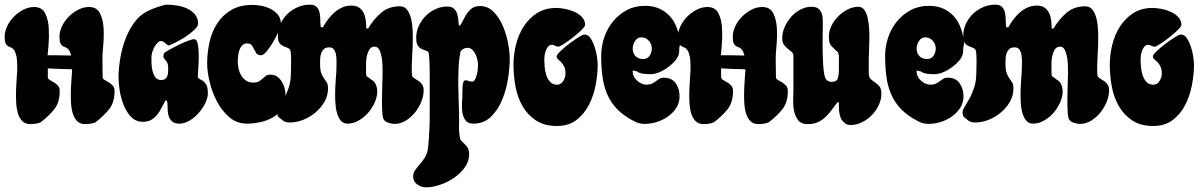

<svg xmlns="http://www.w3.org/2000/svg" viewBox="-38 -532 5145 823"><path d="M267 -294Q263 -310 257 -318Q251 -326 244 -328.5Q237 -331 231 -334.5Q225 -338 221 -346.5Q217 -355 217 -375Q217 -397 228 -420Q239 -443 257 -461Q275 -479 297.5 -490.5Q320 -502 343 -502Q377 -502 390.5 -475Q404 -448 406 -411.5Q408 -375 404.5 -338Q401 -301 401 -282L402 -202Q402 -194 410 -189.5Q418 -185 427.5 -179.5Q437 -174 445 -165.5Q453 -157 453 -142Q453 -93 429.5 -63.5Q406 -34 370 -7Q350 0 327 0Q305 0 292 -13.5Q279 -27 273 -49Q267 -71 266 -98Q265 -125 266 -152Q267 -179 269 -203Q271 -222 271 -235Q252 -235 204 -237Q182 -238 167 -239V-202Q167 -194 175 -189.5Q183 -185 192.5 -179.5Q202 -174 210 -165.5Q218 -157 218 -142Q218 -93 194.5 -63.5Q171 -34 135 -7Q115 0 92 0Q70 0 57 -13.5Q44 -27 38 -49Q32 -71 31 -98Q30 -125 31 -152Q32 -179 34 -203Q36 -227 36 -242Q36 -275 32 -292.5Q28 -310 22 -318Q16 -326 9 -328.5Q2 -331 -4 -334.5Q-10 -338 -14 -346.5Q-18 -355 -18 -375Q-18 -397 -7 -420Q4 -443 22 -461Q40 -479 62.5 -490.5Q85 -502 108 -502Q142 -502 155.5 -475Q169 -448 171 -411.5Q173 -375 170 -338Q167 -312 166 -295H211Q246 -294 267 -294Z M677 -512Q696 -512 719.5 -508.5Q743 -505 763 -496Q783 -487 797 -471Q811 -455 811 -430Q811 -419 794 -403Q777 -387 755 -373Q733 -359 712 -348.5Q691 -338 684 -337Q677 -341 668.5 -348.5Q660 -356 653 -356Q644 -356 636.5 -348Q629 -340 623 -329Q617 -318 614 -306Q611 -294 611 -286Q611 -275 611.5 -259Q612 -243 616 -227Q620 -211 628.5 -200Q637 -189 653 -189Q664 -189 670 -193.5Q676 -198 679 -205.5Q682 -213 682.5 -222Q683 -231 683 -240Q683 -253 680.5 -259.5Q678 -266 674.5 -270.5Q671 -275 667.5 -278.5Q664 -282 662 -290L665 -304Q672 -310 690 -320Q708 -330 728.5 -340Q749 -350 767.5 -357Q786 -364 794 -364Q806 -364 810 -342.5Q814 -321 814 -293.5Q814 -266 812 -240Q810 -214 810 -205Q810 -197 816.5 -194Q823 -191 831.5 -185.5Q840 -180 846.5 -168.5Q853 -157 853 -132Q853 -112 841.5 -89Q830 -66 812.5 -46.5Q795 -27 773.5 -14.5Q752 -2 731 -2Q713 -2 702.5 -9.5Q692 -17 687 -29Q682 -41 681 -55.5Q680 -70 680 -83Q680 -92 677 -101H671Q662 -85 654 -69Q646 -53 635.5 -40Q625 -27 610.5 -18.5Q596 -10 574 -10Q544 -10 524 -31Q504 -52 492 -82Q480 -112 475 -144.5Q470 -177 470 -200Q470 -234 476.5 -276Q483 -318 497 -357.5Q511 -397 534 -430.5Q557 -464 590 -482Q596 -485 608 -490.5Q620 -496 633.5 -500.5Q647 -505 659 -508.5Q671 -512 677 -512Z M1044 -511Q1062 -511 1083 -507Q1104 -503 1122.5 -493.5Q1141 -484 1153.5 -468.5Q1166 -453 1166 -431Q1166 -421 1156.5 -398.5Q1147 -376 1133.5 -353Q1120 -330 1105.5 -312.5Q1091 -295 1081 -295Q1073 -295 1066 -299Q1059 -303 1057 -311Q1053 -316 1050.5 -322Q1048 -328 1044.5 -333.5Q1041 -339 1036 -342.5Q1031 -346 1021 -346Q1008 -346 1000 -337.5Q992 -329 988 -317Q984 -305 982.5 -292Q981 -279 981 -270Q981 -254 984.5 -238Q988 -222 996 -208.5Q1004 -195 1017 -186.5Q1030 -178 1048 -178Q1064 -178 1072.5 -183.5Q1081 -189 1087.5 -195Q1094 -201 1101 -206.5Q1108 -212 1122 -212Q1138 -212 1150 -203.5Q1162 -195 1170 -182Q1178 -169 1182 -153.5Q1186 -138 1186 -124Q1186 -90 1171 -66.5Q1156 -43 1132 -29Q1108 -15 1078.5 -8.5Q1049 -2 1021 -2Q977 -2 945 -29.5Q913 -57 892 -97Q871 -137 860.5 -181.5Q850 -226 850 -260Q850 -306 860 -351Q870 -396 893 -431.5Q916 -467 953 -489Q990 -511 1044 -511Z M1290 -512Q1310 -512 1319.5 -502Q1329 -492 1332 -477Q1335 -462 1335 -445Q1335 -428 1337 -415H1346Q1356 -433 1368.5 -449.5Q1381 -466 1396 -479Q1411 -492 1429 -500Q1447 -508 1469 -508Q1490 -508 1502.5 -498.5Q1515 -489 1521.5 -475Q1528 -461 1530 -443.5Q1532 -426 1532 -410H1540Q1563 -449 1595.5 -477Q1628 -505 1676 -505Q1696 -505 1707.5 -489.5Q1719 -474 1724.5 -450Q1730 -426 1731 -396.5Q1732 -367 1731 -338.5Q1730 -310 1728.5 -286Q1727 -262 1727 -248Q1727 -237 1727 -226.5Q1727 -216 1729 -205Q1733 -199 1741 -194.5Q1749 -190 1757.5 -184Q1766 -178 1772 -169Q1778 -160 1778 -145Q1778 -122 1768 -96.5Q1758 -71 1741 -50Q1724 -29 1701.5 -15Q1679 -1 1654 -1Q1640 -1 1624.5 -6.5Q1609 -12 1604 -26Q1601 -36 1600 -62.5Q1599 -89 1599.5 -120.5Q1600 -152 1601 -181Q1602 -210 1602 -224Q1602 -233 1601.5 -251Q1601 -269 1598 -287Q1595 -305 1588 -318.5Q1581 -332 1568 -332Q1553 -332 1545.5 -320Q1538 -308 1534.5 -292Q1531 -276 1531 -259Q1531 -242 1531 -232Q1531 -218 1531.5 -212.5Q1532 -207 1534.5 -204.5Q1537 -202 1541 -200Q1545 -198 1553 -191Q1567 -184 1573 -169.5Q1579 -155 1579 -140Q1579 -117 1568 -92.5Q1557 -68 1539.5 -48Q1522 -28 1499 -15Q1476 -2 1452 -2Q1433 -2 1422 -16Q1411 -30 1405.5 -51.5Q1400 -73 1399 -100Q1398 -127 1399 -153Q1400 -179 1402 -202Q1404 -225 1404 -238Q1404 -247 1404.5 -262.5Q1405 -278 1403 -293Q1401 -308 1394.5 -318.5Q1388 -329 1373 -329Q1358 -329 1350.5 -322Q1343 -315 1339 -304.5Q1335 -294 1334.5 -282Q1334 -270 1334 -260Q1334 -231 1339.5 -217.5Q1345 -204 1351 -195.5Q1357 -187 1362.5 -179Q1368 -171 1368 -152Q1368 -122 1353 -96Q1338 -70 1314.5 -50Q1291 -30 1262 -18.5Q1233 -7 1205 -7Q1194 -7 1187.5 -9Q1181 -11 1176.5 -14Q1172 -17 1167 -21.5Q1162 -26 1154 -32Q1150 -40 1150 -50Q1150 -60 1159 -74.5Q1168 -89 1179.5 -109.5Q1191 -130 1200 -157.5Q1209 -185 1209 -222Q1209 -230 1209.5 -244Q1210 -258 1210 -273Q1210 -288 1209 -301Q1208 -314 1205 -320Q1199 -326 1190 -329Q1181 -332 1172.5 -336.5Q1164 -341 1158.5 -350Q1153 -359 1153 -379Q1153 -406 1164.5 -430.5Q1176 -455 1195 -473Q1214 -491 1238.5 -501.5Q1263 -512 1290 -512Z M2019 -506Q2054 -506 2078.5 -480.5Q2103 -455 2118 -419.5Q2133 -384 2140 -345.5Q2147 -307 2147 -280Q2147 -245 2140 -197.5Q2133 -150 2115.5 -106.5Q2098 -63 2067.5 -32.5Q2037 -2 1991 -2Q1968 -2 1957.5 -16Q1947 -30 1944 -50Q1941 -70 1942.5 -92Q1944 -114 1944 -131Q1944 -145 1944.5 -158.5Q1945 -172 1950 -185Q1958 -190 1967.5 -186Q1977 -182 1986 -182Q1993 -182 1998 -191Q2003 -200 2006 -212Q2009 -224 2010 -236Q2011 -248 2011 -253Q2011 -262 2008.5 -274.5Q2006 -287 2000.5 -299Q1995 -311 1986.5 -319Q1978 -327 1966 -327Q1956 -327 1946.5 -321.5Q1937 -316 1935 -305Q1929 -276 1927.5 -238.5Q1926 -201 1926.5 -162Q1927 -123 1928.5 -84.5Q1930 -46 1930 -16Q1930 -8 1929.5 5Q1929 18 1930 31.5Q1931 45 1933 56.5Q1935 68 1940 72Q1955 86 1964 97Q1973 108 1973 130Q1973 160 1954 186Q1935 212 1907 231Q1879 250 1847 260.5Q1815 271 1788 271Q1768 271 1750.5 258.5Q1733 246 1733 225Q1733 209 1742 196.5Q1751 184 1762.5 171Q1774 158 1784 141.5Q1794 125 1797 100Q1804 30 1804 -42Q1804 -114 1804 -185Q1804 -192 1804 -211.5Q1804 -231 1803.5 -252Q1803 -273 1801.5 -290.5Q1800 -308 1797 -311Q1785 -316 1775.5 -319.5Q1766 -323 1759.5 -328.5Q1753 -334 1749.5 -343.5Q1746 -353 1746 -370Q1746 -396 1757 -420.5Q1768 -445 1786.5 -463.5Q1805 -482 1829 -493Q1853 -504 1879 -504Q1897 -504 1906.5 -496Q1916 -488 1920.5 -475.5Q1925 -463 1926.5 -448.5Q1928 -434 1929 -422Q1936 -422 1942 -435Q1948 -448 1957 -464Q1966 -480 1980.5 -493Q1995 -506 2019 -506Z M2347 -498Q2362 -498 2383.5 -494Q2405 -490 2424 -481.5Q2443 -473 2456.5 -459Q2470 -445 2470 -425Q2470 -419 2454.5 -403.5Q2439 -388 2418.5 -372Q2398 -356 2379.5 -344Q2361 -332 2355 -332Q2347 -332 2341 -336Q2335 -340 2327 -340Q2318 -340 2312 -333Q2306 -326 2302 -316Q2298 -306 2296.5 -295.5Q2295 -285 2295 -279Q2295 -265 2296.5 -246.5Q2298 -228 2303.5 -210.5Q2309 -193 2320 -181Q2331 -169 2350 -169Q2367 -169 2376.5 -185Q2386 -201 2386 -216Q2386 -236 2380 -247.5Q2374 -259 2367 -266Q2360 -273 2354 -278Q2348 -283 2348 -291Q2348 -297 2364 -312.5Q2380 -328 2400.5 -343.5Q2421 -359 2440.5 -371.5Q2460 -384 2467 -384Q2483 -384 2493.5 -368Q2504 -352 2511 -330.5Q2518 -309 2521 -287.5Q2524 -266 2524 -254Q2524 -215 2515.5 -169Q2507 -123 2487 -83.5Q2467 -44 2433.5 -18Q2400 8 2349 8Q2295 8 2259 -16Q2223 -40 2201.5 -77.5Q2180 -115 2171.5 -162Q2163 -209 2163 -254Q2163 -296 2173.5 -339.5Q2184 -383 2206.5 -418Q2229 -453 2263.5 -475.5Q2298 -498 2347 -498Z M2726 -507Q2763 -507 2790.5 -494Q2818 -481 2836.5 -459Q2855 -437 2865 -407Q2875 -377 2878 -344Q2873 -330 2873.5 -315Q2874 -300 2866 -286Q2858 -272 2844.5 -259.5Q2831 -247 2815 -236.5Q2799 -226 2782 -220Q2765 -214 2749 -214Q2735 -214 2719 -216Q2703 -218 2692 -226L2674 -230V-226Q2674 -203 2693 -186Q2712 -169 2734 -169Q2747 -169 2756.5 -173.5Q2766 -178 2773.5 -184Q2781 -190 2788.5 -194.5Q2796 -199 2807 -199Q2842 -199 2858.5 -175Q2875 -151 2875 -119Q2875 -92 2861 -70Q2847 -48 2825 -32.5Q2803 -17 2777 -9Q2751 -1 2726 -1Q2702 -1 2683 -11Q2637 -34 2609 -62.5Q2581 -91 2565.5 -126.5Q2550 -162 2544.5 -203.5Q2539 -245 2539 -293Q2539 -333 2552 -371.5Q2565 -410 2589.5 -440Q2614 -470 2648.5 -488.5Q2683 -507 2726 -507ZM2674 -324Q2674 -304 2686 -291.5Q2698 -279 2719 -279Q2737 -279 2746.5 -293Q2756 -307 2756 -324Q2756 -343 2743 -357.5Q2730 -372 2711 -372Q2694 -372 2684 -356Q2674 -340 2674 -324Z M3153 -294Q3149 -310 3143 -318Q3137 -326 3130 -328.5Q3123 -331 3117 -334.5Q3111 -338 3107 -346.5Q3103 -355 3103 -375Q3103 -397 3114 -420Q3125 -443 3143 -461Q3161 -479 3183.5 -490.5Q3206 -502 3229 -502Q3263 -502 3276.5 -475Q3290 -448 3292 -411.5Q3294 -375 3290.5 -338Q3287 -301 3287 -282L3288 -202Q3288 -194 3296 -189.5Q3304 -185 3313.5 -179.5Q3323 -174 3331 -165.5Q3339 -157 3339 -142Q3339 -93 3315.5 -63.5Q3292 -34 3256 -7Q3236 0 3213 0Q3191 0 3178 -13.5Q3165 -27 3159 -49Q3153 -71 3152 -98Q3151 -125 3152 -152Q3153 -179 3155 -203Q3157 -222 3157 -235Q3138 -235 3090 -237Q3068 -238 3053 -239V-202Q3053 -194 3061 -189.5Q3069 -185 3078.5 -179.5Q3088 -174 3096 -165.5Q3104 -157 3104 -142Q3104 -93 3080.5 -63.5Q3057 -34 3021 -7Q3001 0 2978 0Q2956 0 2943 -13.5Q2930 -27 2924 -49Q2918 -71 2917 -98Q2916 -125 2917 -152Q2918 -179 2920 -203Q2922 -227 2922 -242Q2922 -275 2918 -292.5Q2914 -310 2908 -318Q2902 -326 2895 -328.5Q2888 -331 2882 -334.5Q2876 -338 2872 -346.5Q2868 -355 2868 -375Q2868 -397 2879 -420Q2890 -443 2908 -461Q2926 -479 2948.5 -490.5Q2971 -502 2994 -502Q3028 -502 3041.5 -475Q3055 -448 3057 -411.5Q3059 -375 3056 -338Q3053 -312 3052 -295H3097Q3132 -294 3153 -294Z M3440 -503Q3459 -503 3469 -495.5Q3479 -488 3483.5 -476.5Q3488 -465 3488.5 -451Q3489 -437 3489 -423Q3489 -413 3488.5 -393.5Q3488 -374 3488 -350.5Q3488 -327 3488.5 -301.5Q3489 -276 3490.5 -253.5Q3492 -231 3495 -214.5Q3498 -198 3503 -192Q3512 -181 3526 -181Q3549 -181 3553.5 -196.5Q3558 -212 3558 -231V-293Q3556 -298 3555.5 -304Q3555 -310 3549 -312Q3540 -321 3534 -326.5Q3528 -332 3523.5 -338Q3519 -344 3517 -352.5Q3515 -361 3515 -376Q3515 -399 3526 -421.5Q3537 -444 3555 -462Q3573 -480 3595.5 -491.5Q3618 -503 3641 -503Q3657 -503 3666.5 -490Q3676 -477 3681 -456Q3686 -435 3687.5 -409.5Q3689 -384 3688.5 -360Q3688 -336 3687 -315.5Q3686 -295 3686 -284V-219Q3686 -201 3694.5 -193Q3703 -185 3713 -178.5Q3723 -172 3731.5 -162Q3740 -152 3740 -130Q3740 -105 3728.5 -81Q3717 -57 3698.5 -38Q3680 -19 3656 -7.5Q3632 4 3608 4Q3589 4 3579 -9Q3571 -14 3566.5 -24.5Q3562 -35 3560 -47.5Q3558 -60 3558 -72Q3558 -84 3558 -93H3551Q3538 -76 3526 -59.5Q3514 -43 3499.5 -29.5Q3485 -16 3467 -8Q3449 0 3424 0Q3396 0 3383 -17Q3370 -34 3365.5 -58Q3361 -82 3362 -108Q3363 -134 3363 -153V-291Q3363 -303 3355.5 -309.5Q3348 -316 3339 -323Q3330 -330 3322.5 -340Q3315 -350 3315 -369Q3315 -393 3325.5 -416.5Q3336 -440 3353 -459.5Q3370 -479 3393 -491Q3416 -503 3440 -503Z M3943 -507Q3980 -507 4007.5 -494Q4035 -481 4053.5 -459Q4072 -437 4082 -407Q4092 -377 4095 -344Q4090 -330 4090.5 -315Q4091 -300 4083 -286Q4075 -272 4061.5 -259.5Q4048 -247 4032 -236.5Q4016 -226 3999 -220Q3982 -214 3966 -214Q3952 -214 3936 -216Q3920 -218 3909 -226L3891 -230V-226Q3891 -203 3910 -186Q3929 -169 3951 -169Q3964 -169 3973.5 -173.5Q3983 -178 3990.5 -184Q3998 -190 4005.5 -194.5Q4013 -199 4024 -199Q4059 -199 4075.5 -175Q4092 -151 4092 -119Q4092 -92 4078 -70Q4064 -48 4042 -32.5Q4020 -17 3994 -9Q3968 -1 3943 -1Q3919 -1 3900 -11Q3854 -34 3826 -62.5Q3798 -91 3782.5 -126.5Q3767 -162 3761.5 -203.5Q3756 -245 3756 -293Q3756 -333 3769 -371.5Q3782 -410 3806.5 -440Q3831 -470 3865.5 -488.5Q3900 -507 3943 -507ZM3891 -324Q3891 -304 3903 -291.5Q3915 -279 3936 -279Q3954 -279 3963.5 -293Q3973 -307 3973 -324Q3973 -343 3960 -357.5Q3947 -372 3928 -372Q3911 -372 3901 -356Q3891 -340 3891 -324Z M4228 -512Q4248 -512 4257.5 -502Q4267 -492 4270 -477Q4273 -462 4273 -445Q4273 -428 4275 -415H4284Q4294 -433 4306.5 -449.5Q4319 -466 4334 -479Q4349 -492 4367 -500Q4385 -508 4407 -508Q4428 -508 4440.5 -498.5Q4453 -489 4459.5 -475Q4466 -461 4468 -443.5Q4470 -426 4470 -410H4478Q4501 -449 4533.5 -477Q4566 -505 4614 -505Q4634 -505 4645.5 -489.5Q4657 -474 4662.5 -450Q4668 -426 4669 -396.5Q4670 -367 4669 -338.5Q4668 -310 4666.5 -286Q4665 -262 4665 -248Q4665 -237 4665 -226.5Q4665 -216 4667 -205Q4671 -199 4679 -194.5Q4687 -190 4695.5 -184Q4704 -178 4710 -169Q4716 -160 4716 -145Q4716 -122 4706 -96.5Q4696 -71 4679 -50Q4662 -29 4639.5 -15Q4617 -1 4592 -1Q4578 -1 4562.5 -6.5Q4547 -12 4542 -26Q4539 -36 4538 -62.5Q4537 -89 4537.5 -120.5Q4538 -152 4539 -181Q4540 -210 4540 -224Q4540 -233 4539.5 -251Q4539 -269 4536 -287Q4533 -305 4526 -318.5Q4519 -332 4506 -332Q4491 -332 4483.5 -320Q4476 -308 4472.5 -292Q4469 -276 4469 -259Q4469 -242 4469 -232Q4469 -218 4469.5 -212.5Q4470 -207 4472.5 -204.5Q4475 -202 4479 -200Q4483 -198 4491 -191Q4505 -184 4511 -169.5Q4517 -155 4517 -140Q4517 -117 4506 -92.5Q4495 -68 4477.5 -48Q4460 -28 4437 -15Q4414 -2 4390 -2Q4371 -2 4360 -16Q4349 -30 4343.5 -51.5Q4338 -73 4337 -100Q4336 -127 4337 -153Q4338 -179 4340 -202Q4342 -225 4342 -238Q4342 -247 4342.5 -262.5Q4343 -278 4341 -293Q4339 -308 4332.5 -318.5Q4326 -329 4311 -329Q4296 -329 4288.5 -322Q4281 -315 4277 -304.5Q4273 -294 4272.5 -282Q4272 -270 4272 -260Q4272 -231 4277.5 -217.5Q4283 -204 4289 -195.5Q4295 -187 4300.5 -179Q4306 -171 4306 -152Q4306 -122 4291 -96Q4276 -70 4252.5 -50Q4229 -30 4200 -18.5Q4171 -7 4143 -7Q4132 -7 4125.5 -9Q4119 -11 4114.5 -14Q4110 -17 4105 -21.5Q4100 -26 4092 -32Q4088 -40 4088 -50Q4088 -60 4097 -74.5Q4106 -89 4117.5 -109.5Q4129 -130 4138 -157.5Q4147 -185 4147 -222Q4147 -230 4147.5 -244Q4148 -258 4148 -273Q4148 -288 4147 -301Q4146 -314 4143 -320Q4137 -326 4128 -329Q4119 -332 4110.5 -336.5Q4102 -341 4096.5 -350Q4091 -359 4091 -379Q4091 -406 4102.5 -430.5Q4114 -455 4133 -473Q4152 -491 4176.5 -501.5Q4201 -512 4228 -512Z M4903 -498Q4918 -498 4939.5 -494Q4961 -490 4980 -481.5Q4999 -473 5012.5 -459Q5026 -445 5026 -425Q5026 -419 5010.5 -403.5Q4995 -388 4974.5 -372Q4954 -356 4935.5 -344Q4917 -332 4911 -332Q4903 -332 4897 -336Q4891 -340 4883 -340Q4874 -340 4868 -333Q4862 -326 4858 -316Q4854 -306 4852.5 -295.5Q4851 -285 4851 -279Q4851 -265 4852.5 -246.5Q4854 -228 4859.5 -210.5Q4865 -193 4876 -181Q4887 -169 4906 -169Q4923 -169 4932.5 -185Q4942 -201 4942 -216Q4942 -236 4936 -247.5Q4930 -259 4923 -266Q4916 -273 4910 -278Q4904 -283 4904 -291Q4904 -297 4920 -312.5Q4936 -328 4956.5 -343.5Q4977 -359 4996.5 -371.5Q5016 -384 5023 -384Q5039 -384 5049.5 -368Q5060 -352 5067 -330.5Q5074 -309 5077 -287.5Q5080 -266 5080 -254Q5080 -215 5071.5 -169Q5063 -123 5043 -83.5Q5023 -44 4989.5 -18Q4956 8 4905 8Q4851 8 4815 -16Q4779 -40 4757.5 -77.5Q4736 -115 4727.5 -162Q4719 -209 4719 -254Q4719 -296 4729.5 -339.5Q4740 -383 4762.5 -418Q4785 -453 4819.5 -475.5Q4854 -498 4903 -498Z"/></svg>

Font: r_Neptun CAT
Style: Regular
Weight: 400
Foundry: Peter Wiegel, CAT-Fonts
Version: Version 1.000;June 8, 2024;FontCreator 14.0.0.2814 32-bit